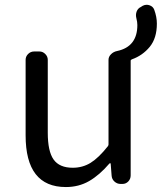

<svg xmlns="http://www.w3.org/2000/svg" viewBox="-20 -754 663 787"><path d="M539.1 -678.7Q535.2 -693.4 540 -706.5Q544.9 -719.7 557.6 -725.6L565.4 -730.5Q573.2 -734.4 581.1 -734.4Q586.9 -734.4 592.8 -732.4Q607.4 -727.5 612.3 -713.9Q623 -684.6 623 -657.2Q623 -597.7 593.8 -562Q564.5 -526.4 520.5 -510.7Q515.6 -508.8 515.6 -504.9V-35.2Q515.6 -20.5 505.9 -10.3Q496.1 0 481.4 0H474.6Q460 0 449.2 -9.8Q438.5 -19.5 437.5 -34.2L433.6 -84Q432.6 -85 431.2 -85Q429.7 -85 428.7 -84Q387.7 -36.1 345.2 -11.7Q302.7 12.7 250 12.7Q85 12.7 85 -199.2V-508.8Q85 -522.5 95.2 -532.7Q105.5 -543 120.1 -543H141.6Q155.3 -543 165.5 -532.7Q175.8 -522.5 175.8 -508.8V-210Q175.8 -133.8 199.7 -100.1Q223.6 -66.4 278.3 -66.4Q318.4 -66.4 351.1 -86.4Q383.8 -106.4 421.9 -154.3Q424.8 -158.2 424.8 -162.1V-508.8Q424.8 -521.5 435.1 -531.7Q445.3 -542 460 -544.9Q543 -562.5 543 -651.4Q543 -664.1 539.1 -678.7Z"/></svg>

Font: Gen Jyuu GothicL Regular
Style: Regular
Weight: 400
Designer: [Source Han Sans]
Ryoko NISHIZUKA  (kana & ideographs); Paul D. Hunt (Latin, Greek & Cyrillic); Wenlong ZHANG  (bopomofo
Version: Version 1.002.20150607